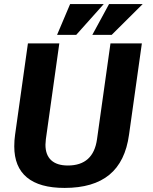

<svg xmlns="http://www.w3.org/2000/svg" viewBox="-20 -913 751 942"><path d="M50 -195Q50 -225 54 -252L117 -700H271L205 -230Q203 -212 203 -203Q203 -153 231 -127Q259 -101 313 -101Q438 -101 456 -230L522 -700H676L613 -252Q595 -120 516.5 -55.5Q438 9 297 9Q174 9 112 -42.5Q50 -94 50 -195ZM324 -893H489L354 -742H260ZM515 -893H680L528 -742H433Z"/></svg>

Font: Krub
Style: Bold Italic
Weight: 700
Italic angle: -8°
Designer: Ekaluck Peanpanawate
Foundry: Cadson Demak Co.,Ltd.
Version: Version 1.000; ttfautohint (v1.6)